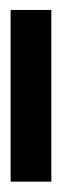

<svg xmlns="http://www.w3.org/2000/svg" viewBox="109 -816 121 380"><g transform="rotate(-90 170.0 -626.5)"><path d="M0 -585.9V-666.5H339.8V-585.9Z"/></g></svg>

Font: Charis SIL Am
Style: Bold
Weight: 700
Foundry: SIL International
Version: Version 5.000